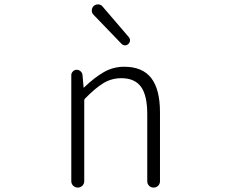

<svg xmlns="http://www.w3.org/2000/svg" viewBox="-20 -849 1040 869"><path d="M302.7 -29.3V-508.8Q302.7 -518.6 310.1 -525.9Q317.4 -533.2 327.1 -533.2Q336.9 -533.2 344.7 -526.4Q352.5 -519.5 353.5 -508.8L358.4 -453.1Q358.4 -452.1 359.4 -452.1Q360.4 -452.1 360.4 -453.1Q407.2 -498 449.7 -522.5Q492.2 -546.9 542 -546.9Q625 -546.9 664.6 -495.6Q704.1 -444.3 704.1 -340.8V-29.3Q704.1 -16.6 695.8 -8.3Q687.5 0 675.3 0Q663.1 0 654.8 -8.3Q646.5 -16.6 646.5 -29.3V-333Q646.5 -417 618.2 -456.1Q589.8 -495.1 529.3 -495.1Q485.4 -495.1 448.7 -473.1Q412.1 -451.2 364.3 -402.3Q361.3 -399.4 361.3 -394.5V-29.3Q361.3 -16.6 352.5 -8.3Q343.8 0 332 0Q320.3 0 311.5 -8.3Q302.7 -16.6 302.7 -29.3ZM561.5 -650.4Q554.7 -643.6 545.9 -643.6Q545.9 -643.6 544.9 -643.6Q536.1 -644.5 530.3 -650.4L403.3 -782.2Q395.5 -790 395.5 -800.8Q395.5 -813.5 404.3 -822.3Q413.1 -829.1 422.9 -829.1Q423.8 -829.1 425.8 -829.1Q437.5 -828.1 444.3 -819.3L562.5 -681.6Q568.4 -674.8 568.4 -667Q568.4 -657.2 561.5 -650.4Z"/></svg>

Font: Gen Jyuu Gothic L Monospace Light
Style: Regular
Weight: 300
Designer: [Source Han Sans]
Ryoko NISHIZUKA  (kana & ideographs); Paul D. Hunt (Latin, Greek & Cyrillic); Wenlong ZHANG  (bopomofo
Version: Version 1.002.20150607